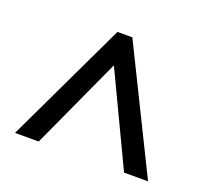

<svg xmlns="http://www.w3.org/2000/svg" viewBox="-80 -811 641 594"><g transform="rotate(20 240.5 -514.0)"><path d="M22 -313 213 -715H262L460 -313H381L238 -614L100 -313Z"/></g></svg>

Font: Noto Sans Thai Looped Condensed
Style: Regular
Weight: 400
Width: 3
Designer: Sasikarn Vongin, Ben Mitchell
Foundry: The Fontpad Ltd
Version: Version 1.001; ttfautohint (v1.8.4.7-5d5b)